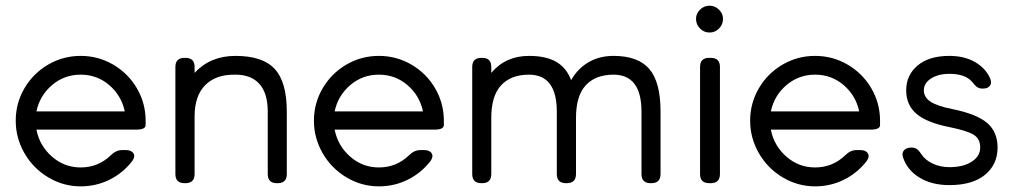

<svg xmlns="http://www.w3.org/2000/svg" viewBox="-20 -643 3562 674"><path d="M491.2 -219.2V-204.1Q491.2 -188 459 -188H107.9Q118.7 -131.8 162.1 -93.5Q205.6 -55.2 263.2 -55.2Q324.7 -55.2 369.1 -98.1Q387.2 -116.2 409.2 -116.2H421.9Q441.4 -116.2 448.5 -104.5Q455.6 -92.8 443.8 -77.1Q411.6 -35.6 364.5 -12.2Q317.4 11.2 263.2 11.2Q202.1 11.2 149.2 -20.5Q96.2 -52.2 65.7 -105.5Q35.2 -158.7 35.2 -219.2Q35.2 -280.8 65.9 -333.3Q96.7 -385.7 149.2 -416.3Q201.7 -446.8 263.2 -446.8Q324.7 -446.8 377.2 -416.3Q429.7 -385.7 460.4 -333.3Q491.2 -280.8 491.2 -219.2ZM107.9 -252H418Q406.2 -307.6 363.5 -344.2Q320.8 -380.9 263.2 -380.9Q205.6 -380.9 162.6 -344.2Q119.6 -307.6 107.9 -252Z M630.9 0H627.9Q595.7 0 595.7 -32.2V-408.2Q595.7 -439.9 627.9 -439.9H630.9Q663.1 -439.9 663.1 -408.2V-387.2Q718.3 -446.8 806.6 -446.8Q901.9 -446.8 944.3 -401.1Q986.8 -355.5 986.8 -251V-32.2Q986.8 0 955.1 0H951.7Q919.9 0 919.9 -32.2V-251Q919.9 -315.4 890.9 -348.1Q861.8 -380.9 806.6 -380.9Q738.8 -382.3 700.9 -344.7Q663.1 -307.1 663.1 -233.9V-32.2Q663.1 0 630.9 0Z M1538.1 -219.2V-204.1Q1538.1 -188 1505.9 -188H1154.8Q1165.5 -131.8 1209 -93.5Q1252.4 -55.2 1310.1 -55.2Q1371.6 -55.2 1416 -98.1Q1434.1 -116.2 1456.1 -116.2H1468.8Q1488.3 -116.2 1495.4 -104.5Q1502.4 -92.8 1490.7 -77.1Q1458.5 -35.6 1411.4 -12.2Q1364.3 11.2 1310.1 11.2Q1249 11.2 1196 -20.5Q1143.1 -52.2 1112.5 -105.5Q1082 -158.7 1082 -219.2Q1082 -280.8 1112.8 -333.3Q1143.6 -385.7 1196 -416.3Q1248.5 -446.8 1310.1 -446.8Q1371.6 -446.8 1424.1 -416.3Q1476.6 -385.7 1507.3 -333.3Q1538.1 -280.8 1538.1 -219.2ZM1154.8 -252H1464.8Q1453.1 -307.6 1410.4 -344.2Q1367.7 -380.9 1310.1 -380.9Q1252.4 -380.9 1209.5 -344.2Q1166.5 -307.6 1154.8 -252Z M2133.8 -446.8Q2219.7 -446.8 2259.3 -400.9Q2298.8 -355 2298.8 -251V-32.2Q2298.8 0 2266.6 0H2263.7Q2231.9 0 2231.9 -32.2V-251Q2231.9 -380.9 2133.8 -380.9Q2070.8 -380.9 2036.4 -343.8Q2002 -306.6 2002 -229V-32.2Q2002 0 1969.7 0H1966.8Q1934.6 0 1934.6 -32.2V-251Q1934.6 -380.9 1836.9 -380.9Q1773.9 -380.9 1739.3 -343.8Q1704.6 -306.6 1704.6 -229V-32.2Q1704.6 0 1672.9 0H1669.9Q1637.7 0 1637.7 -32.2V-408.2Q1637.7 -439.9 1669.9 -439.9H1672.9Q1704.6 -439.9 1704.6 -408.2V-387.2Q1754.9 -446.8 1836.9 -446.8Q1895.5 -446.8 1931.6 -426.5Q1967.8 -406.2 1984.9 -361.8Q2008.3 -402.8 2046.4 -424.8Q2084.5 -446.8 2133.8 -446.8Z M2471.2 -528.8Q2451.2 -528.8 2437.3 -543Q2423.3 -557.1 2423.3 -577.1Q2423.3 -595.2 2437.3 -609.1Q2451.2 -623 2471.2 -623Q2489.7 -623 2503.9 -609.1Q2518.1 -595.2 2518.1 -577.1Q2518.1 -557.1 2504.2 -543Q2490.2 -528.8 2471.2 -528.8ZM2475.1 0H2469.2Q2437.5 0 2437.5 -32.2V-408.2Q2437.5 -439.9 2469.2 -439.9H2475.1Q2507.3 -439.9 2507.3 -408.2V-32.2Q2507.3 0 2475.1 0Z M3069.3 -219.2V-204.1Q3069.3 -188 3037.1 -188H2686Q2696.8 -131.8 2740.2 -93.5Q2783.7 -55.2 2841.3 -55.2Q2902.8 -55.2 2947.3 -98.1Q2965.3 -116.2 2987.3 -116.2H3000Q3019.5 -116.2 3026.6 -104.5Q3033.7 -92.8 3022 -77.1Q2989.7 -35.6 2942.6 -12.2Q2895.5 11.2 2841.3 11.2Q2780.3 11.2 2727.3 -20.5Q2674.3 -52.2 2643.8 -105.5Q2613.3 -158.7 2613.3 -219.2Q2613.3 -280.8 2644 -333.3Q2674.8 -385.7 2727.3 -416.3Q2779.8 -446.8 2841.3 -446.8Q2902.8 -446.8 2955.3 -416.3Q3007.8 -385.7 3038.6 -333.3Q3069.3 -280.8 3069.3 -219.2ZM2686 -252H2996.1Q2984.4 -307.6 2941.7 -344.2Q2898.9 -380.9 2841.3 -380.9Q2783.7 -380.9 2740.7 -344.2Q2697.8 -307.6 2686 -252Z M3430.2 -332Q3418 -332 3410.4 -337.2Q3402.8 -342.3 3393.1 -355Q3369.1 -383.8 3313 -383.8Q3273.4 -383.8 3248.3 -367.4Q3223.1 -351.1 3223.1 -326.2Q3223.1 -301.3 3246.8 -285.9Q3270.5 -270.5 3324.2 -259.8Q3408.7 -242.7 3445.3 -211.4Q3481.9 -180.2 3481.9 -125Q3481.9 -65.4 3437.7 -29.3Q3393.6 6.8 3313 6.8Q3251 6.8 3207.8 -19.5Q3164.6 -45.9 3149.9 -90.8Q3145 -106 3153.6 -115.5Q3162.1 -125 3179.2 -125Q3191.9 -125 3199.2 -119.4Q3206.5 -113.8 3214.8 -101.1Q3228 -81.1 3254.4 -68.6Q3280.8 -56.2 3313 -56.2Q3361.3 -56.2 3391.1 -75.4Q3420.9 -94.7 3420.9 -125Q3420.9 -155.8 3398.2 -169.9Q3375.5 -184.1 3313 -196.8Q3233.9 -212.4 3197.5 -243.2Q3161.1 -273.9 3161.1 -326.2Q3161.1 -378.9 3200.9 -412.8Q3240.7 -446.8 3313 -446.8Q3365.2 -446.8 3402.6 -425.3Q3439.9 -403.8 3456.1 -367.2Q3462.4 -351.6 3454.8 -341.8Q3447.3 -332 3430.2 -332Z"/></svg>

Font: Arcon Rounded-
Style: Regular
Weight: 400
Designer: M. Zarth
Foundry: martin zarth - visuelle & digitale kommunikation
Version: Version 1.110;PS 001.110;hotconv 1.0.70;makeotf.lib2.5.58329